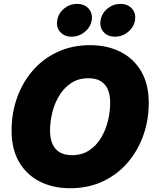

<svg xmlns="http://www.w3.org/2000/svg" viewBox="-20 -974 807 1004"><path d="M347.2 10.3Q257.3 10.3 188.2 -24.7Q119.1 -59.6 79.8 -127Q40.5 -194.3 40.5 -291.5Q40.5 -382.3 69.3 -463.1Q98.1 -543.9 151.9 -605.7Q205.6 -667.5 281.5 -702.6Q357.4 -737.8 451.2 -737.8Q540.5 -737.8 609.6 -703.1Q678.7 -668.5 718.3 -601.1Q757.8 -533.7 757.8 -435.5Q757.8 -344.2 728.5 -263.4Q699.2 -182.6 645.3 -121.1Q591.3 -59.6 515.9 -24.7Q440.4 10.3 347.2 10.3ZM356 -162.6Q408.7 -162.6 446.5 -187.7Q484.4 -212.9 508.8 -253.9Q533.2 -294.9 544.7 -342.8Q556.2 -390.6 556.2 -436.5Q556.2 -478.5 543.5 -507.1Q530.8 -535.6 505.6 -550.3Q480.5 -564.9 442.4 -564.9Q390.1 -564.9 352.3 -539.8Q314.5 -514.6 289.8 -473.9Q265.1 -433.1 253.4 -385.3Q241.7 -337.4 241.7 -291Q241.7 -249.5 254.6 -220.7Q267.6 -191.9 293 -177.2Q318.4 -162.6 356 -162.6ZM581.1 -782.2Q543 -782.2 521.2 -806.9Q499.5 -831.5 505.9 -867.7Q511.7 -904.3 541.7 -929Q571.8 -953.6 609.9 -953.6Q647.9 -953.6 669.9 -929Q691.9 -904.3 686 -867.7Q679.7 -831.5 649.4 -806.9Q619.1 -782.2 581.1 -782.2ZM354.5 -782.2Q316.4 -782.2 294.7 -806.9Q272.9 -831.5 279.3 -867.7Q285.2 -904.3 314.9 -929Q344.7 -953.6 382.8 -953.6Q421.4 -953.6 443.4 -929Q465.3 -904.3 459.5 -867.7Q453.1 -831.5 422.9 -806.9Q392.6 -782.2 354.5 -782.2Z"/></svg>

Font: Inter 20pt Black
Style: Italic
Weight: 900
Italic angle: -9.3988°
Version: Version 4.001;git-66647c0bb